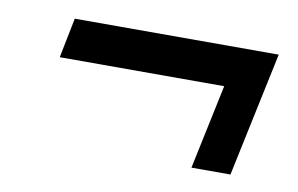

<svg xmlns="http://www.w3.org/2000/svg" viewBox="-42 -445 610 393"><g transform="rotate(10 263.5 -248.5)"><path d="M509.8 -377.9 455.1 -119.1H374L411.1 -294.9H69.3L85.9 -377.9Z"/></g></svg>

Font: Crimson Pro
Style: Bold Italic
Weight: 700
Italic angle: -12°
Designer: Jacques Le Bailly
Foundry: Baron von Fonthausen
Version: Version 1.003